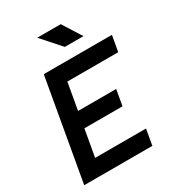

<svg xmlns="http://www.w3.org/2000/svg" viewBox="-211 -1023 1041 1144"><g transform="rotate(-30 309.5 -450.5)"><path d="M27.8 0H496.6L515.6 -108.4H165.5L198.2 -293H460.4L479.5 -401.4H217.3L249.5 -585H599.6L618.7 -693.4H149.9ZM339.8 -771.5H468.3L386.2 -900.9H224.6Z"/></g></svg>

Font: Cascadia Mono PL SemiBold
Style: Italic
Weight: 600
Italic angle: -10°
Monospace: yes
Designer: Aaron Bell
Foundry: Saja Typeworks
Version: Version 2404.023